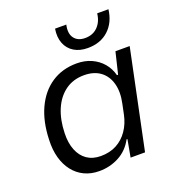

<svg xmlns="http://www.w3.org/2000/svg" viewBox="-135 -841 875 958"><g transform="rotate(-20 303.0 -362.0)"><path d="M230.1 10Q186.4 10 151.6 -6.6Q116.7 -23.1 92.5 -54Q68.3 -84.9 56.4 -127.4Q44.6 -169.9 46.9 -222.4Q49.7 -317.6 82.2 -387.7Q114.7 -457.9 172 -495.9Q229.3 -534 306 -534Q348.9 -534 383.6 -518.4Q418.3 -502.9 442 -475.1Q465.7 -447.4 475.4 -409.9H481.4L509.1 -524.7H584.7L475.3 0H398.6L415.4 -92.4L411 -92.7Q383.4 -41.3 335.1 -15.6Q286.9 10 230.1 10ZM262.6 -58Q310.1 -58 346.2 -77.1Q382.3 -96.3 406.7 -131.6Q431.1 -167 440.7 -213.1L451.9 -267Q464.6 -326.1 452.2 -371.1Q439.9 -416 406.1 -441Q372.3 -466 319.9 -466Q262 -466 220.3 -435.6Q178.6 -405.3 155.7 -351.5Q132.9 -297.7 131.1 -226.7Q129.4 -175.6 144.6 -137.4Q159.7 -99.3 189.7 -78.6Q219.7 -58 262.6 -58ZM386.1 -586.7Q343.1 -586.7 313.3 -605.1Q283.4 -623.4 270.4 -656.5Q257.3 -689.6 264.4 -733.6H324.1Q314 -688.4 332.9 -663.3Q351.7 -638.1 390.4 -638.1Q432 -638.1 457.8 -664.6Q483.6 -691.1 488.1 -733.6H547.9Q539.7 -666 496.8 -626.4Q453.9 -586.7 386.1 -586.7Z"/></g></svg>

Font: Mona Sans
Style: Italic
Weight: 200
Italic angle: -11.6951°
Designer: Deni Anggara
Foundry: GitHub
Version: Version 2.000